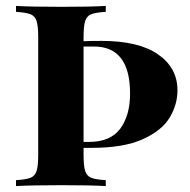

<svg xmlns="http://www.w3.org/2000/svg" viewBox="-20 -628 640 648"><path d="M262 -129V-106Q262 -68 267.5 -51Q273 -34 288 -28Q303 -22 337 -20V0Q286 -3 189 -3Q84 -3 34 0V-20Q68 -22 83 -28Q98 -34 103.5 -51Q109 -68 109 -106V-502Q109 -540 103.5 -557Q98 -574 82.5 -580Q67 -586 34 -588V-608Q83 -605 189 -605Q286 -605 337 -608V-588Q303 -586 288 -580Q273 -574 267.5 -557Q262 -540 262 -502V-489Q288 -490 322 -490Q448 -490 513.5 -444.5Q579 -399 579 -323Q579 -275 552.5 -231Q526 -187 461.5 -158Q397 -129 290 -129ZM262 -471V-149H280Q353 -149 386 -194Q419 -239 419 -312Q419 -471 297 -471Z"/></svg>

Font: Playfair Display SC
Style: Bold
Weight: 700
Designer: Claus Eggers Sørensen
Foundry: Claus Eggers Sørensen
Version: Version 1.200; ttfautohint (v1.6)